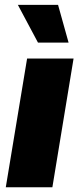

<svg xmlns="http://www.w3.org/2000/svg" viewBox="-20 -789 334 809"><path d="M4.4 0 94.2 -542.5H290L200.7 0ZM140.1 -609.4 55.2 -768.6H224.6L269 -609.4Z"/></svg>

Font: Inter 16pt Black
Style: Italic
Weight: 900
Italic angle: -9.3988°
Version: Version 4.001;git-66647c0bb